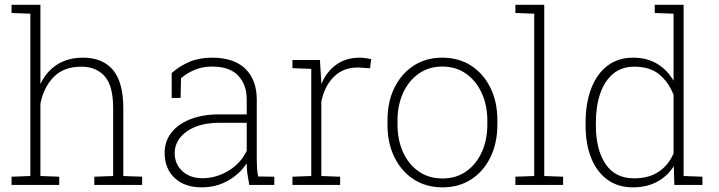

<svg xmlns="http://www.w3.org/2000/svg" viewBox="-20 -782 3039 812"><path d="M28.8 0V-34.7L108.4 -37.6V-724.1L28.8 -727.1V-761.7H150.9V-426.3Q175.8 -479.5 221.4 -508.8Q267.1 -538.1 331.1 -538.1Q414.1 -538.1 457.8 -486.1Q501.5 -434.1 501.5 -323.7V-37.6L581.1 -34.7V0H378.9V-34.7L458.5 -37.6V-324.7Q458.5 -419.4 422.6 -459.7Q386.7 -500 324.2 -500Q249.5 -500 207 -456.3Q164.6 -412.6 150.9 -343.8V-37.6L230.5 -34.7V0Z M833 10.3Q760.3 10.3 718.3 -29.5Q676.3 -69.3 676.3 -136.2Q676.3 -184.1 704.6 -220.7Q732.9 -257.3 785.2 -277.8Q837.4 -298.3 908.2 -298.3H1023.4V-362.3Q1023.4 -423.8 987.3 -462.2Q951.2 -500.5 876.5 -500.5Q835.9 -500.5 802.7 -486.3Q769.5 -472.2 745.6 -451.2L743.7 -367.7H706.1V-473.1Q739.3 -502.9 781.2 -520.5Q823.2 -538.1 877 -538.1Q969.7 -538.1 1017.8 -491Q1065.9 -443.8 1065.9 -361.3V-106.4Q1065.9 -88.4 1067.1 -70.8Q1068.4 -53.2 1071.8 -35.6L1140.1 -34.7V0H1034.2Q1028.3 -31.7 1025.9 -49.8Q1023.4 -67.9 1023.4 -91.3Q994.1 -46.4 944.6 -18.1Q895 10.3 833 10.3ZM835.9 -28.3Q893.6 -28.3 945.8 -59.6Q998 -90.8 1023.4 -144V-262.7H908.2Q821.3 -262.7 770 -226.1Q718.8 -189.5 718.8 -134.3Q718.8 -88.4 751.2 -58.3Q783.7 -28.3 835.9 -28.3Z M1216.8 0V-34.7L1296.4 -37.6V-490.7L1216.8 -493.7V-528.3H1333L1338.4 -442.4L1338.9 -426.3Q1360.8 -479 1401.9 -508.5Q1442.9 -538.1 1501.5 -538.1Q1513.7 -538.1 1528.3 -535.9Q1543 -533.7 1549.8 -531.7L1544.9 -493.2L1495.6 -496.6Q1432.1 -497.1 1392.3 -457.5Q1352.5 -418 1338.9 -352.5V-37.6L1418.5 -34.7V0Z M1851.6 10.3Q1781.7 10.3 1729.5 -23.7Q1677.2 -57.6 1647.9 -117.4Q1618.7 -177.2 1618.7 -254.9V-272.9Q1618.7 -351.1 1647.9 -410.6Q1677.2 -470.2 1729.2 -504.2Q1781.2 -538.1 1850.6 -538.1Q1920.4 -538.1 1972.7 -504.2Q2024.9 -470.2 2054.2 -410.6Q2083.5 -351.1 2083.5 -272.9V-254.9Q2083.5 -177.2 2054.2 -117.2Q2024.9 -57.1 1972.9 -23.4Q1920.9 10.3 1851.6 10.3ZM1851.6 -27.3Q1910.2 -27.3 1952.6 -57.9Q1995.1 -88.4 2018.1 -139.9Q2041 -191.4 2041 -254.9V-272.9Q2041 -335.9 2017.8 -387.5Q1994.6 -439 1951.9 -469.7Q1909.2 -500.5 1850.6 -500.5Q1792.5 -500.5 1749.8 -469.7Q1707 -439 1684.1 -387.5Q1661.1 -335.9 1661.1 -272.9V-254.9Q1661.1 -190.9 1684.1 -139.4Q1707 -87.9 1749.8 -57.6Q1792.5 -27.3 1851.6 -27.3Z M2159.7 0V-34.7L2239.3 -37.6V-724.1L2159.7 -727.1V-761.7H2281.7V-37.6L2361.3 -34.7V0Z M2656.2 10.3Q2593.8 10.3 2549.1 -22Q2504.4 -54.2 2480.5 -113Q2456.5 -171.9 2456.5 -252V-262.2Q2456.5 -346.2 2480.5 -408.2Q2504.4 -470.2 2549.3 -504.2Q2594.2 -538.1 2657.2 -538.1Q2716.3 -538.1 2759.3 -512.2Q2802.2 -486.3 2828.6 -440.4V-724.1L2749 -727.1V-761.7H2828.6H2871.1V-37.6L2950.7 -34.7V0H2832L2829.6 -79.6Q2803.7 -37.6 2759.8 -13.7Q2715.8 10.3 2656.2 10.3ZM2661.6 -27.8Q2724.6 -27.8 2766.6 -56.4Q2808.6 -85 2828.6 -133.8V-380.4Q2809.6 -431.6 2770 -465.8Q2730.5 -500 2662.6 -500Q2608.9 -500 2572.8 -469.7Q2536.6 -439.5 2518.3 -386Q2500 -332.5 2500 -262.2V-252Q2500 -149.4 2540.8 -88.6Q2581.5 -27.8 2661.6 -27.8Z"/></svg>

Font: Roboto Slab ExtraLight
Style: Regular
Weight: 250
Designer: Google
Version: Version 2.000; ttfautohint (v1.8.1.43-b0c9)